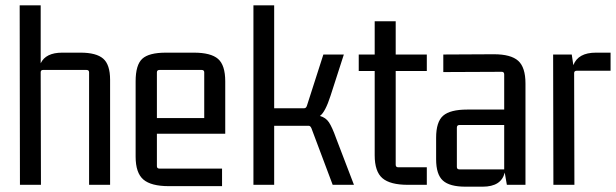

<svg xmlns="http://www.w3.org/2000/svg" viewBox="-20 -695 2316 722"><path d="M214 -497H283Q342 -497 368 -474.5Q394 -452 394 -395V0H315V-423Q315 -432 305 -432H142Q133 -432 133 -423L134 0H55L54 -675H133V-457Q152 -497 214 -497Z M815 5H615Q548 5 519 -20Q490 -45 490 -106V-389Q490 -451 515 -474Q540 -497 604 -497H709Q773 -497 800 -473.5Q827 -450 827 -389V-192H570V-70Q570 -61 580 -61H815ZM580 -432Q570 -432 570 -423V-251H748V-423Q748 -432 738 -432Z M1011 0H933V-675H1011V-288H1124Q1131 -288 1134 -297L1196 -490H1273L1223 -335Q1203 -273 1183 -259Q1205 -253 1217 -235Q1229 -217 1244 -175L1311 0H1231L1151 -213Q1147 -222 1141 -222H1011Z M1585 -490V-428H1468V-76Q1468 -66 1477 -66H1585V0H1514Q1447 0 1418 -25Q1389 -50 1389 -111V-428H1329V-490H1389V-615H1468V-490Z M1795 7H1730Q1671 7 1645.5 -16Q1620 -39 1620 -96V-177Q1620 -237 1646.5 -260Q1673 -283 1737 -283H1876V-415Q1876 -425 1867 -425L1647 -424V-490L1837 -491Q1901 -491 1928.5 -466.5Q1956 -442 1956 -381V0H1886L1878 -46Q1865 7 1795 7ZM1876 -58V-225H1708Q1698 -225 1698 -215V-67Q1698 -58 1708 -58Z M2221 -497H2276V-429H2149Q2139 -429 2139 -420L2140 0H2061L2060 -490H2130L2136 -450Q2154 -497 2221 -497Z"/></svg>

Font: Gemunu Libre
Style: Regular
Weight: 400
Designer: Puspanada Ekanayake, Sola Matas, Pathum Egodawatta, Kosala Senevirathne
Foundry: mooniak
Version: Version 1.100